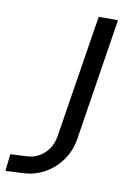

<svg xmlns="http://www.w3.org/2000/svg" viewBox="-105 -756 545 814"><g transform="rotate(10 167.5 -349.0)"><path d="M-23 7 -15 -66 60 -70Q87 -72 110 -85.5Q133 -99 148.5 -122Q164 -145 169 -175L253 -705H336L253 -176Q244 -125 215.5 -85.5Q187 -46 146 -23Q105 0 58 3Z"/></g></svg>

Font: Nunito Sans 7pt Condensed
Style: Italic
Weight: 400
Width: 3
Italic angle: -9°
Designer: Vernon Adams
Foundry: Vernon Adams
Version: Version 3.101;gftools[0.9.27]